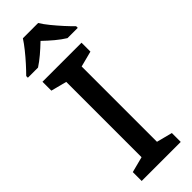

<svg xmlns="http://www.w3.org/2000/svg" viewBox="-308 -959 977 977"><g transform="rotate(-45 180.0 -470.5)"><path d="M320 0H39V-64L124 -86V-628L39 -650V-714H320V-650L235 -628V-86L320 -64ZM235 -941Q248 -919 270.5 -891.5Q293 -864 317 -837.5Q341 -811 360 -793V-781H286Q260 -797 233 -819.5Q206 -842 179 -868Q152 -842 126 -820Q100 -798 74 -781H1V-793Q20 -812 43.5 -838Q67 -864 89 -891.5Q111 -919 125 -941Z"/></g></svg>

Font: Noto Sans Syriac Eastern Medium
Style: Regular
Weight: 500
Designer: Patrick Giasson and the Monotype Design Team
Foundry: Monotype Imaging Inc.
Version: Version 3.001